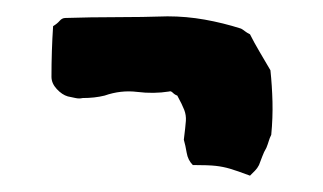

<svg xmlns="http://www.w3.org/2000/svg" viewBox="-20 -172 395 235"><path d="M312 -7Q310 -3 309 0.5Q308 4 306 9Q303 14 301 19.5Q299 25 297 30Q295 34 292 37Q289 40 286 43Q270 37 261.5 34.5Q253 32 244 31Q235 30 216 30Q210 24 208.5 15Q207 6 205 -1Q207 -17 207.5 -24Q208 -31 205.5 -37.5Q203 -44 197 -55Q194 -56 191.5 -58.5Q189 -61 187 -60Q168 -57 148 -59.5Q128 -62 108 -55Q96 -52 81 -52Q77 -51 72.5 -52Q68 -53 63 -54Q56 -56 49.5 -63Q43 -70 43 -78Q43 -94 43.5 -109.5Q44 -125 45 -140Q50 -143 53 -146.5Q56 -150 60 -150Q91 -151 122.5 -151Q154 -151 185 -152Q208 -152 230.5 -148Q253 -144 275 -137Q277 -136 279.5 -134Q282 -132 286 -130Q291 -120 297.5 -109Q304 -98 311 -86Q313 -67 313.5 -47.5Q314 -28 312 -7Z"/></svg>

Font: Daruma Drop One
Style: Regular
Weight: 400
Designer: Maniackers Design
Version: Version 1.000